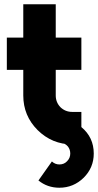

<svg xmlns="http://www.w3.org/2000/svg" viewBox="-20 -676 459 899"><path d="M89 -656V-500H12V-349H89V-229Q89 -134 156 -67Q224 0 318 0H361V-152H318Q286 -152 263 -174Q241 -197 241 -229V-349H361V-500H241V-656ZM361 -81 269 -7Q286 -4 298 10Q309 24 309 43Q309 64 294 79Q280 94 258 94Q238 94 223 80Q223 80 207 102.5Q191 125 160 169Q202 203 258 203Q324 203 372 156Q419 109 419 43Q419 -33 361 -81Z"/></svg>

Font: Unageo
Style: ExtraBold
Weight: 800
Designer: Richard Sepsi
Foundry: Richard Sepsi
Version: Version 2.000